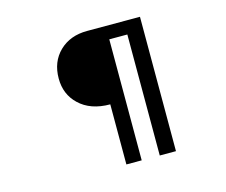

<svg xmlns="http://www.w3.org/2000/svg" viewBox="-103 -804 1206 1023"><g transform="rotate(-15 499.5 -292.5)"><path d="M473.6 -253.4Q365.2 -253.4 302.7 -313.5Q243.7 -369.6 243.7 -457Q243.7 -549.3 302.5 -606.2Q361.3 -663.1 455.6 -663.1H747.1V78.1H657.7V-589.4H558.1V78.1H473.6Z"/></g></svg>

Font: Sarina
Style: Regular
Weight: 400
Designer: James Grieshaber
Foundry: James Grieshaber
Version: Version 1.001